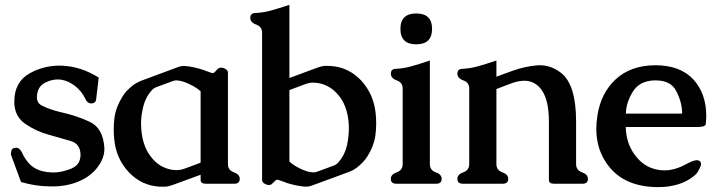

<svg xmlns="http://www.w3.org/2000/svg" viewBox="-20 -749 2953 793"><path d="M240.2 -477.5Q315.4 -473.6 387.7 -428.7L377 -337.9Q374.5 -321.8 356.9 -321.8H355Q340.8 -322.8 333 -339.8Q316.9 -374.5 285.9 -397Q254.9 -419.4 220.2 -420.9H218.8Q191.9 -420.9 166 -407.2Q140.6 -394 134.8 -366.2Q132.3 -356 132.3 -348.1Q132.3 -322.8 153.8 -312.5Q187 -295.9 231.4 -285.6Q295.9 -271.5 350.8 -245.8Q405.8 -220.2 411.1 -138.2V-133.3Q411.1 -94.7 381.3 -56.2Q349.1 -14.2 288.1 6.8Q250.5 19.5 205.1 21H191.4Q129.4 21 66.9 2.9L24.9 -110.8L26.4 -122.6Q27.3 -138.7 47.4 -138.7H49.8Q62 -136.2 69.8 -120.6Q91.3 -74.7 120.8 -56.4Q150.4 -38.1 195.8 -36.6H201.7Q233.4 -36.6 272.5 -51.8Q311 -66.9 312.5 -106.4V-109.4Q312.5 -155.3 271 -167Q219.2 -181.6 180.2 -192.9Q129.9 -206.5 85.4 -236.8Q39.1 -268.1 39.1 -328.1V-330.6Q39.6 -411.1 103 -446.3Q159.2 -478 227.5 -478Q233.9 -478 240.2 -477.5Z M808.6 -27.3 691.4 15.6Q673.3 22 660.6 22H640.1Q564.9 18.1 512.2 -37.6Q459 -94.2 451.7 -174.8Q449.7 -195.3 449.7 -214.8Q449.7 -240.7 453.1 -265.1Q459.5 -308.6 486.8 -351.6Q500 -374.5 532.7 -399.4Q544.9 -407.7 559.6 -414.1Q599.1 -428.7 638.4 -443.4Q677.7 -458 717.3 -472.7Q728 -476.6 737.8 -476.6H740.7Q773.9 -475.1 820.8 -460Q825.7 -458.5 826.7 -457.5Q836.4 -453.6 851.6 -448.7Q855.5 -447.3 858.9 -447.3Q861.8 -447.3 863.8 -448.7Q873 -456.5 876.5 -461.4Q882.8 -469.7 893.6 -469.7Q898.9 -469.7 903.3 -467.8Q921.4 -461.4 921.4 -449.2V-71.3Q921.4 -45.9 945.8 -37.4Q970.2 -28.8 970.2 -10.3Q970.2 9.8 947.8 9.8H829.1Q808.6 9.8 808.6 -6.3ZM808.6 -372.1Q793 -386.7 762.5 -401.4Q731.9 -416 709.5 -417H708Q701.2 -417 693.4 -414.1Q675.8 -407.7 658.4 -401.1Q641.1 -394.5 623.5 -388.2Q614.3 -384.3 608.9 -378.4Q580.6 -348.1 570.8 -304.7Q562.5 -270.5 562.5 -237.3Q562.5 -227.1 563.5 -215.8Q568.8 -147.9 600.1 -106Q630.4 -63.5 675.3 -51.3Q691.9 -46.4 709 -46.4Q714.4 -46.4 719.7 -46.9Q728.5 -47.9 741.7 -52.2Q752.9 -56.2 776.9 -65.2Q800.8 -74.2 808.6 -77.1Z M1175.3 -82Q1190.4 -66.9 1220.7 -52.2Q1251 -37.6 1273.9 -37.1H1276.9Q1282.2 -37.1 1290 -40Q1308.6 -46.9 1325.7 -53Q1342.8 -59.1 1360.4 -65.9Q1368.2 -68.8 1375 -75.7Q1402.8 -105.5 1413.1 -148.9Q1420.9 -184.1 1420.9 -218.8Q1420.9 -229 1420.4 -238.3Q1415 -305.7 1384.8 -347.2Q1353.5 -389.6 1308.6 -402.8Q1290.5 -407.7 1272.9 -407.7Q1268.1 -407.7 1263.7 -407.2Q1254.4 -406.2 1241.7 -401.9Q1230.5 -397.5 1206.5 -388.7Q1182.6 -379.9 1175.3 -377ZM1156.7 3.4Q1147 -0.5 1131.8 -5.4Q1127.4 -6.8 1124 -6.8Q1121.6 -6.8 1120.1 -5.4Q1110.4 2.9 1106.9 6.8Q1101.1 15.1 1090.3 15.1Q1085 15.1 1080.6 13.2Q1062.5 6.8 1062.5 -5.4V-613.8Q1062.5 -638.7 1038.1 -647.5Q1013.7 -656.2 1013.7 -675.3Q1013.7 -695.3 1035.6 -695.3Q1065.9 -696.8 1096.4 -704.8Q1127 -712.9 1175.3 -729V-426.8L1292.5 -470.2Q1308.6 -476.1 1322.3 -477.1Q1327.6 -477.1 1332.8 -476.8Q1337.9 -476.6 1343.8 -476.6Q1418.9 -472.7 1472.2 -416Q1523.9 -359.4 1531.7 -279.3Q1533.7 -258.8 1533.7 -238.8Q1533.7 -212.9 1530.3 -188.5Q1523.9 -145 1497.1 -102.5Q1481.9 -78.1 1451.2 -54.7Q1438.5 -45.4 1422.9 -39.6Q1383.8 -25.4 1344.7 -10.7Q1305.7 3.9 1266.1 18.1Q1254.9 22 1245.1 22H1242.7Q1210 20.5 1163.1 6.3Q1158.2 4.4 1156.7 3.4Z M1699.2 -693.4Q1764.6 -693.4 1764.6 -629.9Q1764.6 -565.9 1699.2 -565.9Q1633.8 -565.9 1633.8 -629.9Q1633.8 -693.4 1699.2 -693.4ZM1755.4 -71.3Q1755.4 -45.9 1779.8 -37.4Q1804.2 -28.8 1804.2 -10.3Q1804.2 9.8 1782.2 9.8H1616.7Q1594.2 9.8 1594.2 -10.3Q1594.2 -28.8 1618.7 -37.4Q1643.1 -45.9 1643.1 -71.3V-383.8Q1643.1 -408.2 1618.7 -417Q1594.2 -425.8 1594.2 -444.8Q1594.2 -464.8 1616.2 -464.8Q1646.5 -466.3 1677 -474.6Q1707.5 -482.9 1755.4 -499Z M2030.3 -432.1Q2040 -435.5 2060.5 -443.4Q2081.1 -451.2 2099.6 -457.5Q2146.5 -474.1 2196.3 -479Q2203.1 -479.5 2210 -479.5Q2255.9 -479.5 2296.4 -448.7Q2359.4 -400.4 2359.4 -247.1V-71.3Q2359.4 -45.9 2383.8 -37.4Q2408.2 -28.8 2408.2 -10.3Q2408.2 9.8 2386.2 9.8H2267.6Q2247.1 9.8 2247.1 -6.3V-247.1Q2247.1 -350.6 2205.6 -391.1Q2180.7 -415.5 2145.5 -415.5Q2124.5 -415.5 2099.1 -407.2Q2088.4 -403.3 2072 -397.2Q2055.7 -391.1 2043.5 -386.2Q2032.2 -382.3 2030.3 -381.3V-71.3Q2030.3 -45.9 2054.7 -37.4Q2079.1 -28.8 2079.1 -10.3Q2079.1 9.8 2057.1 9.8H1891.6Q1869.1 9.8 1869.1 -10.3Q1869.1 -28.8 1893.6 -37.4Q1918 -45.9 1918 -71.3V-383.8Q1918 -408.2 1893.6 -417Q1869.1 -425.8 1869.1 -444.8Q1869.1 -464.8 1891.1 -464.8Q1921.4 -466.3 1951.9 -474.6Q1982.4 -482.9 2030.3 -499Z M2447.3 -271Q2461.4 -364.3 2522.9 -421.4Q2584.5 -478.5 2685.1 -479.5H2687Q2789.1 -479.5 2843.8 -420.9Q2897 -362.3 2897 -270Q2896.5 -250 2895 -237.3Q2893.6 -224.6 2863.3 -224.6H2564.5Q2565.9 -157.7 2602.3 -108.6Q2638.7 -59.6 2692.4 -48.8Q2708 -45.4 2724.1 -45.4Q2767.1 -45.4 2813.5 -70.8Q2844.7 -87.4 2857.9 -87.4Q2864.7 -87.4 2870.6 -83.5Q2875.5 -78.6 2875.5 -72.3Q2875.5 -64 2868.2 -50.8Q2861.8 -37.6 2857.7 -33.2Q2853.5 -28.8 2850.1 -25.4Q2793 23.9 2696.3 23.9Q2561.5 22.9 2494.6 -62Q2442.9 -127.4 2442.9 -216.3Q2442.9 -242.7 2447.3 -271ZM2564.9 -279.8H2797.4Q2797.4 -327.6 2771.5 -375.5Q2749 -417 2688 -417H2682.6Q2621.6 -415 2594 -370.8Q2566.4 -326.7 2564.9 -279.8Z"/></svg>

Font: Caudex
Style: Bold
Weight: 700
Version: Version 1.01